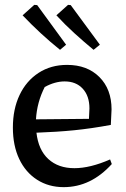

<svg xmlns="http://www.w3.org/2000/svg" viewBox="-20 -761 520 790"><path d="M242 9Q180 9 132.5 -21.5Q85 -52 59 -107Q33 -162 33 -236Q33 -312 60.5 -370Q88 -428 138.5 -461Q189 -494 256 -494Q339 -494 389 -444Q439 -394 439 -311L436 -247Q355 -232 284.5 -225Q214 -218 130 -215Q138 -144 179 -106.5Q220 -69 286 -69Q351 -69 433 -105L440 -86Q354 9 242 9ZM164 -403Q132 -340 128 -270L346 -272L348 -315Q348 -366 320.5 -396Q293 -426 246 -426Q206 -426 164 -403ZM227 -556Q186 -589 147.5 -624.5Q109 -660 73 -698L121 -741L133 -740L252 -577ZM365 -556Q325 -589 286 -624.5Q247 -660 212 -698L260 -741L271 -740L391 -577Z"/></svg>

Font: Piazzolla Medium
Style: Regular
Weight: 500
Designer: Juan Pablo del Peral
Foundry: Huerta Tipografica
Version: Version 1.330